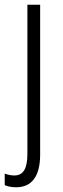

<svg xmlns="http://www.w3.org/2000/svg" viewBox="-41 -552 267 813"><path d="M27 241C91 241 129 198 129 102V-532H75V100C75 161 58 191 20 191C6 191 -8 188 -21 183V232C-10 237 7 241 27 241Z"/></svg>

Font: Noto Sans Thai Cond Light
Style: Regular
Weight: 300
Width: 3
Designer: Monotype Design Team
Foundry: Monotype Imaging Inc.
Version: Version 2.002